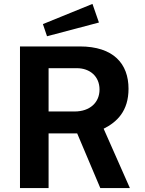

<svg xmlns="http://www.w3.org/2000/svg" viewBox="-20 -960 740 980"><path d="M452 -940 199 -837 220 -775 485 -845ZM643 0 509 -303C577 -337 636 -393 636 -507C636 -634 560 -723 387 -723H82V0H228V-279H374L492 0ZM361 -391H228V-612H372C439 -612 488 -570 488 -503C488 -437 439 -391 361 -391Z"/></svg>

Font: United Sans
Style: Bold
Weight: 700
Designer: Pablo Impallari, Rodrigo Fuenzalida (Modified by Dan O. Williams)
Version: Version 1.000;PS 001.000;hotconv 1.0.88;makeotf.lib2.5.64775